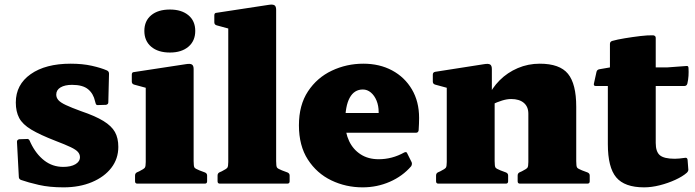

<svg xmlns="http://www.w3.org/2000/svg" viewBox="-20 -790 2990 826"><path d="M328 -312Q390 -291 425 -269.5Q460 -248 474.5 -222Q489 -196 489 -158Q489 -107 459 -68Q429 -29 375.5 -6.5Q322 16 253 16Q193 16 147 5.5Q101 -5 70 -16Q61 -20 61 -29L53 -180Q53 -189 63 -191L94 -192Q104 -194 108 -184L112 -175Q135 -127 170.5 -99.5Q206 -72 252 -72Q285 -72 304.5 -83.5Q324 -95 324 -114Q324 -126 315.5 -136Q307 -146 284 -157Q261 -168 219 -184Q152 -210 114.5 -232.5Q77 -255 62.5 -282.5Q48 -310 48 -349Q48 -426 112 -471Q176 -516 284 -516Q335 -516 375 -507Q415 -498 440 -487Q449 -483 449 -473L446 -350Q446 -341 436 -339L403 -338Q393 -336 391 -347L389 -354Q382 -387 359 -406Q336 -425 290 -425Q259 -425 240.5 -414Q222 -403 222 -383Q222 -370 231 -359.5Q240 -349 263.5 -338Q287 -327 328 -312Z M607 0V-308H813V0ZM571 0Q561 0 561 -10V-35Q561 -45 570 -49L579 -53Q599 -63 603 -68.5Q607 -74 607 -93V-180H813V-97Q813 -75 816.5 -69.5Q820 -64 838 -57L862 -48Q871 -44 871 -35V-10Q871 0 861 0ZM607 -308V-462L627 -407L557 -426Q547 -429 547 -439V-469Q547 -480 557 -480L780 -514Q798 -517 805.5 -512.5Q813 -508 813 -493V-308ZM711 -564Q660 -564 630.5 -589Q601 -614 601 -657Q601 -700 630.5 -724.5Q660 -749 711 -749Q761 -749 790.5 -724.5Q820 -700 820 -657Q820 -614 790.5 -589Q761 -564 711 -564Z M962 0V-564H1168V0ZM926 0Q916 0 916 -10V-35Q916 -45 925 -49L934 -53Q954 -63 958 -68.5Q962 -74 962 -93V-180H1168V-97Q1168 -75 1171.5 -69.5Q1175 -64 1193 -57L1217 -48Q1226 -44 1226 -35V-10Q1226 0 1216 0ZM962 -563V-717L982 -662L912 -681Q902 -684 902 -694V-724Q902 -735 912 -735L1135 -769Q1153 -772 1160.5 -767.5Q1168 -763 1168 -748V-563Z M1540 16Q1468 16 1405.5 -14Q1343 -44 1304.5 -103.5Q1266 -163 1266 -251Q1266 -338 1305 -397Q1344 -456 1407.5 -486Q1471 -516 1543 -516Q1613 -516 1667 -487Q1721 -458 1752 -405.5Q1783 -353 1783 -283Q1783 -271 1782.5 -258Q1782 -245 1781 -229Q1779 -219 1770 -219H1454V-304H1638L1609 -293Q1609 -298 1609 -301Q1609 -304 1609 -308Q1609 -335 1600 -357Q1591 -379 1575.5 -392Q1560 -405 1541 -405Q1504 -405 1484.5 -369.5Q1465 -334 1465 -264Q1465 -219 1482 -183Q1499 -147 1531.5 -126Q1564 -105 1609 -105Q1667 -105 1719 -134Q1729 -139 1732 -130L1751 -92Q1754 -84 1749 -75Q1712 -32 1657 -8Q1602 16 1540 16Z M2253 -301Q2253 -331 2233.5 -347.5Q2214 -364 2179 -364Q2161 -364 2140 -357.5Q2119 -351 2096 -340L2077 -367Q2096 -411 2129.5 -444.5Q2163 -478 2207.5 -497Q2252 -516 2302 -516Q2388 -516 2423.5 -472.5Q2459 -429 2459 -331V0H2253ZM1902 0V-308H2108V0ZM1866 0Q1856 0 1856 -10V-35Q1856 -45 1865 -49L1874 -53Q1894 -63 1898 -68.5Q1902 -74 1902 -93V-180H2108V-97Q2108 -75 2111.5 -69.5Q2115 -64 2133 -57L2157 -48Q2166 -44 2166 -35V-10Q2166 0 2156 0ZM2217 0Q2207 0 2207 -10V-35Q2207 -45 2216 -49L2225 -53Q2245 -63 2249 -68.5Q2253 -74 2253 -93V-180H2459V-97Q2459 -75 2462.5 -69.5Q2466 -64 2484 -57L2508 -48Q2517 -44 2517 -35V-10Q2517 0 2507 0ZM1902 -308V-462L1922 -407L1852 -426Q1842 -429 1842 -439V-469Q1842 -479 1852 -481L2063 -514Q2081 -517 2088.5 -512.5Q2096 -508 2096 -493V-373L2108 -358V-308Z M2751 16Q2667 16 2631 -27Q2595 -70 2595 -170V-449L2604 -500V-601Q2604 -611 2614 -614Q2635 -620 2668.5 -625.5Q2702 -631 2735.5 -635Q2769 -639 2791 -638Q2801 -636 2801 -627V-175Q2801 -137 2819 -122Q2837 -107 2883 -107Q2891 -107 2902.5 -108Q2914 -109 2927 -111Q2936 -113 2938 -103L2941 -64Q2943 -55 2935 -47Q2917 -31 2885.5 -16.5Q2854 -2 2818.5 7Q2783 16 2751 16ZM2543 -420Q2533 -420 2535 -430L2546 -480Q2548 -490 2558 -492L2604 -500H2850L2932 -506Q2942 -508 2942 -497Q2943 -481 2942 -464Q2941 -447 2937 -430Q2934 -420 2924 -420Z"/></svg>

Font: Hahmlet Black
Style: Regular
Weight: 900
Version: Version 1.002